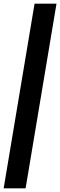

<svg xmlns="http://www.w3.org/2000/svg" viewBox="-31 -810 329 1050"><path d="M-11 220 158 -790H278L109 220Z"/></svg>

Font: Figtree ExtraBold
Style: Italic
Weight: 800
Italic angle: -9.5°
Foundry: Erik Kennedy
Version: Version 2.001;gftools[0.9.30]